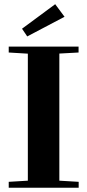

<svg xmlns="http://www.w3.org/2000/svg" viewBox="-20 -882 411 902"><path d="M107.9 -710.9 83.5 -747.1 239.3 -862.3 283.2 -803.2ZM21 0V-27.8L110.8 -33.2V-629.9L21 -635.3V-663.1H349.1V-635.3L258.8 -630.4V-33.2L349.6 -27.8V0Z"/></svg>

Font: Elstob 18pt
Style: Bold
Weight: 700
Designer: Peter S. Baker
Version: Version 1.015